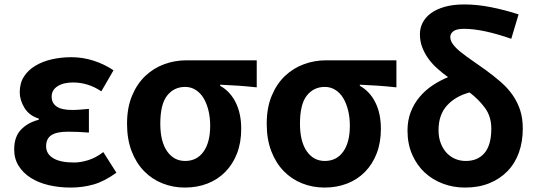

<svg xmlns="http://www.w3.org/2000/svg" viewBox="-20 -832 2425 866"><path d="M299 14Q246 14 199.5 3Q153 -8 118.5 -30Q84 -52 64 -84Q44 -116 44 -158Q44 -215 74.5 -247Q105 -279 155 -292V-297Q111 -311 90 -346Q69 -381 69 -416Q69 -457 88 -486.5Q107 -516 139.5 -535.5Q172 -555 214 -564.5Q256 -574 302 -574Q353 -574 401.5 -558.5Q450 -543 492 -515L437 -420Q378 -460 309 -460Q266 -460 239.5 -443Q213 -426 213 -396Q213 -367 235.5 -351.5Q258 -336 305 -336Q322 -336 341.5 -337.5Q361 -339 381 -341V-234Q357 -236 333.5 -237Q310 -238 287 -238Q236 -238 212 -222.5Q188 -207 188 -172Q188 -138 220 -118.5Q252 -99 314 -99Q343 -99 377.5 -109.5Q412 -120 446 -146L505 -53Q451 -14 402 0Q353 14 299 14Z M814 14Q760 14 712.5 -5Q665 -24 629.5 -60.5Q594 -97 573.5 -150.5Q553 -204 553 -274Q553 -346 575.5 -400Q598 -454 635.5 -489.5Q673 -525 721 -542.5Q769 -560 821 -560H1138V-438Q1091 -443 1054.5 -445.5Q1018 -448 973 -450V-445Q1018 -420 1043 -370Q1068 -320 1068 -251Q1068 -189 1049 -140Q1030 -91 996 -56.5Q962 -22 915.5 -4Q869 14 814 14ZM815 -106Q868 -106 898 -148Q928 -190 928 -265Q928 -301 920.5 -332.5Q913 -364 899 -388Q885 -412 863.5 -426Q842 -440 815 -440Q765 -440 734 -401Q703 -362 703 -274Q703 -194 733.5 -150Q764 -106 815 -106Z M1444 14Q1390 14 1342.5 -5Q1295 -24 1259.5 -60.5Q1224 -97 1203.5 -150.5Q1183 -204 1183 -274Q1183 -346 1205.5 -400Q1228 -454 1265.5 -489.5Q1303 -525 1351 -542.5Q1399 -560 1451 -560H1768V-438Q1721 -443 1684.5 -445.5Q1648 -448 1603 -450V-445Q1648 -420 1673 -370Q1698 -320 1698 -251Q1698 -189 1679 -140Q1660 -91 1626 -56.5Q1592 -22 1545.5 -4Q1499 14 1444 14ZM1445 -106Q1498 -106 1528 -148Q1558 -190 1558 -265Q1558 -301 1550.5 -332.5Q1543 -364 1529 -388Q1515 -412 1493.5 -426Q1472 -440 1445 -440Q1395 -440 1364 -401Q1333 -362 1333 -274Q1333 -194 1363.5 -150Q1394 -106 1445 -106Z M2081 -106Q2135 -106 2165.5 -142Q2196 -178 2196 -252Q2196 -306 2168 -344.5Q2140 -383 2098 -415Q2034 -398 1996 -356Q1958 -314 1958 -245Q1958 -212 1968 -186Q1978 -160 1995 -142Q2012 -124 2034 -115Q2056 -106 2081 -106ZM2286 -657Q2223 -679 2169.5 -690.5Q2116 -702 2073 -702Q2040 -702 2025.5 -691.5Q2011 -681 2011 -665Q2011 -648 2024 -631Q2037 -614 2059 -596.5Q2081 -579 2110 -559Q2139 -539 2171 -516Q2208 -489 2239 -462Q2270 -435 2292 -403.5Q2314 -372 2326 -335.5Q2338 -299 2338 -252Q2338 -193 2320.5 -144Q2303 -95 2269 -60Q2235 -25 2187 -5.5Q2139 14 2077 14Q2025 14 1978 -3.5Q1931 -21 1895.5 -54Q1860 -87 1839 -135Q1818 -183 1818 -243Q1818 -289 1832.5 -326.5Q1847 -364 1872 -394Q1897 -424 1930.5 -446.5Q1964 -469 2001 -484Q1976 -502 1953 -522.5Q1930 -543 1912.5 -567Q1895 -591 1884.5 -618.5Q1874 -646 1874 -678Q1874 -705 1886 -729Q1898 -753 1922.5 -771.5Q1947 -790 1985 -801Q2023 -812 2074 -812Q2132 -812 2195 -799.5Q2258 -787 2319 -767Z"/></svg>

Font: Kinto Sans
Style: Bold
Weight: 700
Designer: Authors: Ryoko NISHIZUKA  (kana & ideographs); Paul D. Hunt (Latin, Greek & Cyrillic); Wenlong ZHANG  (bopomofo); Sandol
Foundry: Adobe Systems Incorporated, ookami Inc.
Version: Version 0.001